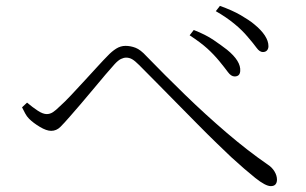

<svg xmlns="http://www.w3.org/2000/svg" viewBox="-20 -711 1040 653"><path d="M726 -503Q707 -526 685 -546Q663 -566 625 -591L639 -609Q680 -593 707 -574.5Q734 -556 752 -542Q800 -503 797 -469Q796 -459 791 -455Q786 -451 778 -451Q766 -451 755 -466Q744 -481 726 -503ZM823 -585Q804 -608 776.5 -630.5Q749 -653 714 -673L728 -691Q770 -676 798.5 -659.5Q827 -643 844 -629Q893 -589 893 -554Q893 -545 888 -539.5Q883 -534 874 -534Q863 -534 852.5 -548.5Q842 -563 823 -585ZM55 -346 72 -362Q91 -346 108.5 -334.5Q126 -323 139 -323Q150 -323 160 -329.5Q170 -336 183 -349Q200 -364 222 -387.5Q244 -411 267.5 -436.5Q291 -462 312 -485Q333 -508 346 -521Q360 -536 375 -545.5Q390 -555 407 -555Q424 -555 441 -548.5Q458 -542 478 -520Q539 -457 609 -389Q679 -321 751.5 -259Q824 -197 891 -151Q905 -142 913.5 -128Q922 -114 922 -100Q922 -90 917 -84Q912 -78 901 -78Q883 -78 848 -106Q813 -134 766 -177Q747 -195 717 -224Q687 -253 652 -288.5Q617 -324 580.5 -361Q544 -398 511 -431.5Q478 -465 453 -490Q439 -504 429.5 -509.5Q420 -515 409 -515Q401 -515 391.5 -510.5Q382 -506 370 -493Q358 -480 338.5 -457Q319 -434 297 -407.5Q275 -381 254 -356.5Q233 -332 218 -315Q199 -293 185.5 -279.5Q172 -266 154 -266Q138 -266 115.5 -279.5Q93 -293 79 -307Q71 -315 65.5 -325.5Q60 -336 55 -346Z"/></svg>

Font: Noto Serif JP
Style: Regular
Weight: 200
Designer: Ryoko NISHIZUKA 西塚涼子 (kana & ideographs); Frank Grießhammer (Latin, Greek & Cyrillic); Wenlong ZHANG 张文龙 (bopomofo); San
Foundry: Adobe
Version: Version 2.001;hotconv 1.1.0;makeotfexe 2.6.0